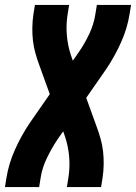

<svg xmlns="http://www.w3.org/2000/svg" viewBox="-20 -755 549 775"><path d="M0 0 6 -37Q15 -94 40 -150Q65 -206 99 -257L181 -375L139 -491Q130 -515 123 -540Q116 -565 113 -591Q110 -617 110.5 -644Q111 -671 115 -698L121 -735H259L253 -698Q246 -654 250 -611Q254 -568 267 -530L274 -510L297 -543Q322 -579 340.5 -618.5Q359 -658 365 -698L371 -735H509L503 -698Q494 -641 469 -585Q444 -529 410 -478L328 -360L370 -244Q379 -220 386 -195Q393 -170 396 -144Q399 -118 398.5 -91Q398 -64 394 -37L388 0H250L256 -37Q263 -81 259 -124Q255 -167 242 -205L235 -225L212 -192Q188 -156 169 -116.5Q150 -77 144 -37L138 0Z"/></svg>

Font: Iosevka Term Curly Heavy
Style: Italic
Weight: 900
Italic angle: -9°
Designer: Belleve Invis
Foundry: Belleve Invis
Version: Version 32.3.0